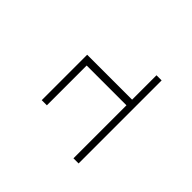

<svg xmlns="http://www.w3.org/2000/svg" viewBox="-17 -767 1033 1033"><g transform="rotate(-45 500.0 -250.5)"><path d="M176.8 -60.5V-99.6H580.1V-402.3H277.3V-441.4H623V-99.6H808.6V-60.5Z"/></g></svg>

Font: Gothic A1 ExtraLight
Style: Regular
Weight: 275
Designer: HanYang I&C Co.,Ltd.
Foundry: HanYang I&C Co.,Ltd.
Version: Version 2.50